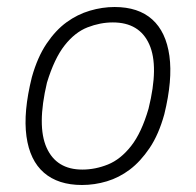

<svg xmlns="http://www.w3.org/2000/svg" viewBox="-20 -520 558 548"><path d="M214 8Q146 8 105.5 -27Q65 -62 55.5 -131Q46 -200 71 -300Q87 -357 113 -395.5Q139 -434 170 -456.5Q201 -479 236.5 -489.5Q272 -500 307 -500Q375 -500 414.5 -464.5Q454 -429 463.5 -360.5Q473 -292 449 -194Q433 -136 407 -97.5Q381 -59 350.5 -36Q320 -13 285 -2.5Q250 8 214 8ZM215 -36Q252 -36 288 -50.5Q324 -65 354 -103Q384 -141 404 -210Q434 -331 406 -393.5Q378 -456 302 -456Q266 -456 230 -442Q194 -428 164.5 -390.5Q135 -353 114 -284Q85 -161 113 -98.5Q141 -36 215 -36Z"/></svg>

Font: Nunito Sans 7pt Condensed ExtraLight
Style: Italic
Weight: 250
Width: 3
Italic angle: -9°
Designer: Vernon Adams
Foundry: Vernon Adams
Version: Version 3.101;gftools[0.9.27]